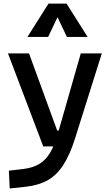

<svg xmlns="http://www.w3.org/2000/svg" viewBox="-20 -815 626 1069"><path d="M34.2 234.4 29.3 135.3 112.8 125.5Q162.6 119.1 197.8 98.4Q232.9 77.6 258.1 36.9Q283.2 -3.9 301.8 -70.3L429.7 -517.6H546.9L398.4 -45.9Q369.1 46.9 332.3 103.8Q295.4 160.6 245.1 188.7Q194.8 216.8 124.5 224.6ZM220.7 0 24.4 -517.6H141.6L298.3 -88.4H316.4V0ZM132.8 -609.4 250 -794.9H350.6L467.8 -609.4H352.5L295.4 -729.5H305.2L248 -609.4Z"/></svg>

Font: Cascadia Mono Medium
Style: Regular
Weight: 500
Monospace: yes
Designer: Aaron Bell
Foundry: Saja Typeworks
Version: Version 2407.024